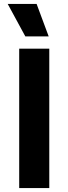

<svg xmlns="http://www.w3.org/2000/svg" viewBox="-20 -950 345 970"><path d="M19 -930H165L226 -766H108ZM77 -704H229V0H77Z"/></svg>

Font: CBA Beacon Sans Extra Bold
Style: Regular
Weight: 800
Designer: Wei Huang
Foundry: Wei Huang
Version: Version 1.002